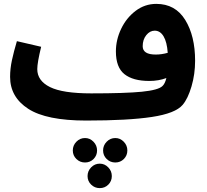

<svg xmlns="http://www.w3.org/2000/svg" viewBox="-20 -600 1064 989"><path d="M985 -287Q985 -218 966.5 -155Q948 -92 921 -60Q884 -16 762 2.5Q640 21 424 21Q219 21 125.5 -39.5Q32 -100 32 -204Q32 -246 41.5 -290Q51 -334 67 -388L192 -359Q172 -277 172 -244Q172 -184 237.5 -151.5Q303 -119 450 -119Q625 -119 710.5 -127.5Q796 -136 817 -157Q830 -169 837 -198Q797 -183 749 -183Q665 -183 621 -218Q577 -253 577 -335Q577 -395 604 -451.5Q631 -508 678.5 -544Q726 -580 785 -580Q883 -580 934 -497.5Q985 -415 985 -287ZM782 -319Q813 -319 844 -328Q840 -384 822.5 -413Q805 -442 777 -442Q752 -442 733.5 -419Q715 -396 715 -362Q715 -319 782 -319ZM355 175Q355 149 373.5 130Q392 111 418 111Q443 111 461.5 130Q480 149 480 175Q480 201 462 219Q444 237 418 237Q392 237 373.5 219Q355 201 355 175ZM511 175Q511 149 529.5 130Q548 111 574 111Q599 111 617.5 130Q636 149 636 175Q636 201 618 219Q600 237 574 237Q548 237 529.5 219Q511 201 511 175ZM431 307Q431 281 449.5 262Q468 243 494 243Q519 243 537.5 262Q556 281 556 307Q556 333 538 351Q520 369 494 369Q468 369 449.5 351Q431 333 431 307Z"/></svg>

Font: Noto Sans Arabic
Style: Bold
Weight: 700
Designer: Nadine Chahine
Foundry: Monotype Imaging Inc.
Version: Version 1.001